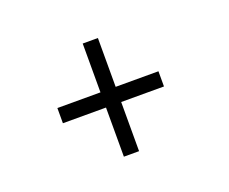

<svg xmlns="http://www.w3.org/2000/svg" viewBox="-71 -595 693 582"><g transform="rotate(-20 275.0 -303.5)"><path d="M240 -121V-279.5H101V-328.5H240V-486H289V-328.5H427V-279.5H289V-121Z"/></g></svg>

Font: Trispace SemiCondensed ExtraLight
Style: Regular
Weight: 200
Width: 4
Designer: Tyler Finck
Foundry: Etcetera Type Company
Version: Version 1.210; ttfautohint (v1.8.3)